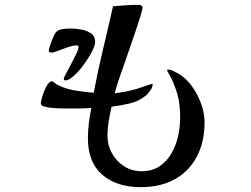

<svg xmlns="http://www.w3.org/2000/svg" viewBox="-20 -746 1040 795"><path d="M374 -572Q374 -558 360.5 -532Q347 -506 327 -478.5Q307 -451 286 -432Q265 -413 251 -413Q244 -413 244 -420Q244 -423 253 -440.5Q262 -458 274.5 -481Q287 -504 296 -523.5Q305 -543 305 -549Q305 -554 304 -556Q303 -558 298 -558Q283 -558 261 -550.5Q239 -543 220 -535.5Q201 -528 194 -528Q192 -528 187 -529.5Q182 -531 182 -535Q182 -542 188 -560Q194 -578 201.5 -594.5Q209 -611 214 -615Q224 -624 242 -626Q260 -628 273 -628Q291 -628 315 -624Q339 -620 356.5 -608Q374 -596 374 -572ZM827 -240Q827 -158 795 -97.5Q763 -37 704 -4Q645 29 562 29Q464 29 404 -22Q344 -73 344 -174Q344 -206 348 -237Q352 -268 358 -299Q345 -298 332 -297.5Q319 -297 305 -297Q277 -297 241.5 -297Q206 -297 179 -301Q173 -302 161 -305.5Q149 -309 149 -318Q149 -325 153 -339.5Q157 -354 163.5 -370Q170 -386 178 -397.5Q186 -409 194 -409Q199 -409 201 -407Q203 -405 207 -402Q214 -396 223 -392.5Q232 -389 240 -385Q265 -375 302.5 -369.5Q340 -364 368 -362Q385 -452 406.5 -541.5Q428 -631 448 -720Q474 -722 500.5 -724Q527 -726 552 -726Q559 -726 564.5 -723.5Q570 -721 570 -713Q570 -707 562 -680.5Q554 -654 541.5 -617.5Q529 -581 516 -543Q503 -505 492.5 -475Q482 -445 478 -434Q471 -415 465.5 -397Q460 -379 455 -360Q500 -365 543 -377Q547 -378 563 -383.5Q579 -389 594 -394Q609 -399 610 -399Q612 -399 612 -397Q612 -385 603.5 -373Q595 -361 587 -353Q557 -327 518.5 -318Q480 -309 442 -304Q435 -274 430 -244Q425 -214 425 -184Q425 -145 443.5 -111.5Q462 -78 494 -57.5Q526 -37 566 -37Q610 -37 640.5 -57.5Q671 -78 690 -111Q709 -144 717.5 -183Q726 -222 726 -259Q726 -294 721 -326Q716 -358 703 -389Q699 -401 694 -412Q689 -423 683 -434Q679 -439 676 -447Q672 -451 672 -456Q672 -458 676 -458Q686 -458 700 -451Q714 -444 722 -439Q753 -420 776.5 -386.5Q800 -353 813.5 -314.5Q827 -276 827 -240Z"/></svg>

Font: Kaisei Opti
Style: Bold
Weight: 700
Designer: Font-Kai, 金井和夫
Foundry: KAZUO KANAI
Version: Version 5.003